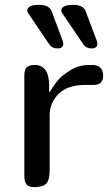

<svg xmlns="http://www.w3.org/2000/svg" viewBox="-20 -769 444 789"><path d="M95 -716Q92 -719 92 -725Q92 -749 141 -749Q182 -749 192 -723L239 -598Q240 -594 240 -589Q240 -570 216 -570Q194 -570 183 -586ZM235 -716Q232 -719 232 -725Q232 -749 281 -749Q322 -749 332 -723L379 -598Q380 -594 380 -589Q380 -570 356 -570Q334 -570 323 -586ZM404 -459Q404 -420 365 -420H332Q257 -420 220.5 -383Q184 -346 184 -295V-71Q184 -28 169.5 -14Q155 0 120 0Q97 0 88.5 -11.5Q80 -23 80 -47V-459Q80 -483 90 -492.5Q100 -502 123 -502Q182 -502 182 -416V-391H184Q202 -419 217.5 -438.5Q233 -458 268.5 -480Q304 -502 345 -502H357Q382 -502 392.5 -491Q403 -480 404 -459Z"/></svg>

Font: Marmelad
Style: Regular
Weight: 400
Designer: Manvel Shmavonyan
Foundry: Cyreal
Version: Version 1.001;PS 001.001;hotconv 1.0.88;makeotf.lib2.5.64775